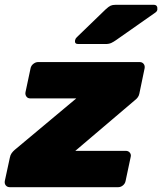

<svg xmlns="http://www.w3.org/2000/svg" viewBox="-40 -778 675 798"><path d="M1 0Q-10 0 -16 -7.5Q-22 -15 -20 -26L1 -123Q3 -134 8.5 -141.5Q14 -149 21 -155L277 -369H86Q75 -369 69.5 -377Q64 -385 66 -395L87 -494Q89 -505 98.5 -512.5Q108 -520 118 -520H541Q551 -520 557 -512.5Q563 -505 561 -494L539 -388Q536 -373 520 -361L273 -151H483Q494 -151 500 -143Q506 -135 503 -125L482 -26Q480 -15 471 -7.5Q462 0 451 0ZM285 -595Q269 -595 272 -611Q274 -619 280 -624L399 -739Q412 -751 420 -754.5Q428 -758 440 -758H599Q616 -758 614 -738Q613 -731 606 -726L442 -611Q432 -604 422.5 -599.5Q413 -595 398 -595Z"/></svg>

Font: Rubik ExtraBold
Style: Italic
Weight: 800
Italic angle: -12°
Designer: Hubert and Fischer
Foundry: Hubert and Fischer
Version: Version 2.300;gftools[0.9.30]